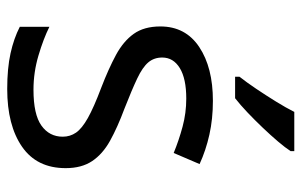

<svg xmlns="http://www.w3.org/2000/svg" viewBox="-168 -638 816 519"><g transform="rotate(90 239.5 -378.0)"><path d="M434 -148Q434 -70 376 -30Q318 10 220 10Q164 10 123.5 1Q83 -8 52 -24V-104Q84 -88 129.5 -74.5Q175 -61 222 -61Q289 -61 319 -82.5Q349 -104 349 -140Q349 -160 338 -176Q327 -192 298.5 -208Q270 -224 217 -244Q165 -264 128 -284Q91 -304 71 -332Q51 -360 51 -404Q51 -472 106.5 -509Q162 -546 252 -546Q301 -546 343.5 -536.5Q386 -527 423 -510L393 -440Q359 -454 322 -464Q285 -474 246 -474Q192 -474 163.5 -456.5Q135 -439 135 -409Q135 -387 148 -371.5Q161 -356 191.5 -341.5Q222 -327 273 -307Q324 -288 360 -268Q396 -248 415 -219.5Q434 -191 434 -148ZM388 -756Q379 -742 362 -722Q345 -702 324.5 -680.5Q304 -659 283.5 -639.5Q263 -620 245 -606H187V-618Q202 -637 219.5 -663Q237 -689 254 -716.5Q271 -744 282 -766H388Z"/></g></svg>

Font: Noto Sans Adlam
Style: Regular
Weight: 400
Designer: Mark Jamra, Neil Patel
Foundry: JamraPatel LLC
Version: Version 3.001